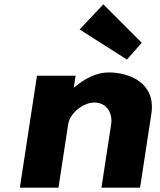

<svg xmlns="http://www.w3.org/2000/svg" viewBox="-20 -860 733 880"><path d="M248 0 292.4 -290C300.2 -341 359.7 -390 412.7 -390C469.7 -390 497.2 -341 489.4 -290L445 0H622L673.7 -338C695.6 -481 571.8 -528 477.8 -528C421.8 -528 366.4 -499 320.2 -459H318.2L326.5 -513H149.5L71 0ZM629.6 -664 453.5 -840 344.9 -725 561.8 -587Z"/></svg>

Font: Sztylet
Style: BdObl
Weight: 700
Foundry: Cannot Into Space Fonts, PlusOne Fonts
Version: Version 0.12